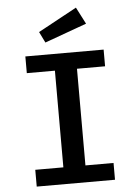

<svg xmlns="http://www.w3.org/2000/svg" viewBox="-62 -994 739 1040"><g transform="rotate(-5 307.5 -473.5)"><path d="M520.5 -707.7V-616.9H367.7V-91.3H520.5V0H94.9V-91.3H247.7V-616.9H94.9V-707.7ZM390.8 -947.2 437.9 -855.9 209.7 -773.3 180.5 -832.8Z"/></g></svg>

Font: Fira Code Medium
Style: Regular
Weight: 500
Designer: Carrois Corporate, Edenspiekermann AG, Nikita Prokopov
Foundry: Carrois Corporate, Edenspiekermann AG, Nikita Prokopov
Version: Version 6.002